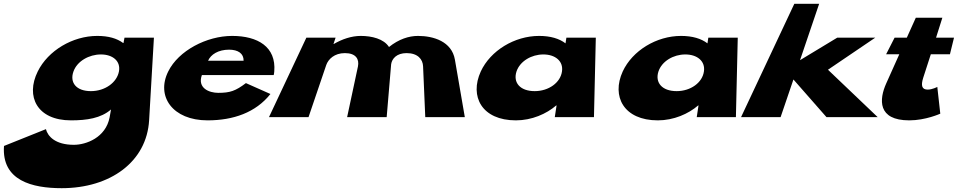

<svg xmlns="http://www.w3.org/2000/svg" viewBox="-136 -613 5013 1005"><path d="M-115.1 151C-128 333 33.1 372 187.1 372C441.1 372 632.2 234 644.6 16L669.7 -416H515.7L510.4 -388H508.4C476 -412 432 -425 373 -425C244 -425 115.3 -348 61.6 -239C-3.5 -108 58.4 17 235.4 17C318.4 17 392.1 6 445.1 -40L437.8 1C417.5 108 313.8 145 250.8 145C152.8 145 113.7 100 104.4 63ZM248.6 -239C267.8 -293 330.2 -328 392.2 -328C454.2 -328 496.8 -293 486.6 -239C475.7 -181 413.8 -136 339.8 -136C262.8 -136 227.7 -181 248.6 -239Z M1296.7 -220C1298.3 -224 1298.7 -233 1299.6 -239C1310.3 -368 1213 -425 1079 -425C946 -425 798.3 -348 744.6 -239C679.7 -109 767.4 17 950.4 17C1085.4 17 1202.7 -24 1279.5 -121L1151.2 -178C1097 -137 1068.4 -127 1006.4 -127C958.4 -127 896.3 -152 920.7 -220ZM953.1 -295C967.2 -328 1007 -353 1063 -353C1110 -353 1140 -333 1139.1 -295Z M1272 0H1479L1571.8 -273C1582.4 -303 1614.3 -335 1669.3 -335C1727.3 -335 1745.4 -303 1737.6 -265L1681 0H1888L1911.4 -277C1915.8 -306 1940.3 -335 1992.3 -335C2050.3 -335 2077.4 -303 2078.6 -265L2090 0H2297L2245.1 -301C2228.6 -396 2133 -425 2052 -425C2004 -425 1951.4 -408 1900.2 -367C1872.7 -410 1810 -425 1752 -425C1704 -425 1654.4 -408 1611.6 -383H1609.6L1620.7 -416H1467.7Z M2380.6 -239C2320.5 -108 2386.4 17 2564.4 17C2647.4 17 2724.6 -17 2775.3 -61H2777.3L2768 0H2973L2982.7 -416H2828.7L2824.1 -386C2791.9 -411 2745 -425 2686 -425C2557 -425 2431.3 -348 2380.6 -239ZM2567.6 -239C2585.8 -293 2646.2 -328 2708.2 -328C2770.2 -328 2813.8 -293 2805.6 -239C2797.7 -181 2736.8 -136 2662.8 -136C2585.8 -136 2548.7 -181 2567.6 -239Z M3123.6 -239C3063.5 -108 3129.4 17 3307.4 17C3390.4 17 3467.6 -17 3518.3 -61H3520.3L3511 0H3716L3725.7 -416H3571.7L3567.1 -386C3534.9 -411 3488 -425 3429 -425C3300 -425 3174.3 -348 3123.6 -239ZM3310.6 -239C3328.8 -293 3389.2 -328 3451.2 -328C3513.2 -328 3556.8 -293 3548.6 -239C3540.7 -181 3479.8 -136 3405.8 -136C3328.8 -136 3291.7 -181 3310.6 -239Z M4445.7 -416H4246.7L4051.6 -298L4151.7 -593H4021.7L3743 0H3950L4017.1 -197L4190 0H4458L4197.9 -248Z M4610.7 -416H4546.7L4502.3 -329H4571.3L4503.1 -177C4465.2 -93 4456.4 17 4623.4 17C4709.4 17 4785.8 -18 4785.8 -18L4770.2 -158C4770.2 -158 4744 -144 4720 -144C4690 -144 4683.1 -164 4696.5 -206L4736.3 -329H4836.3L4857.7 -416H4763.7L4796.6 -520H4657.6Z"/></svg>

Font: Hussar Milosc
Style: Obl
Weight: 700
Foundry: Cannot Into Space Fonts
Version: Version 1.02